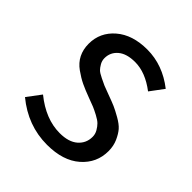

<svg xmlns="http://www.w3.org/2000/svg" viewBox="-161 -667 791 791"><g transform="rotate(45 234.0 -272.0)"><path d="M234 13Q122 13 31 -62L76 -122Q155 -58 237 -58Q289 -58 316.5 -82Q344 -106 344 -143Q344 -159 336 -173Q328 -187 318.5 -196.5Q309 -206 289 -216.5Q269 -227 257 -232Q245 -237 220 -246Q185 -259 162 -270Q139 -281 113 -299.5Q87 -318 74 -344Q61 -370 61 -403Q61 -469 112 -513Q163 -557 249 -557Q339 -557 417 -496L373 -437Q310 -485 250 -485Q201 -485 175 -463Q149 -441 149 -407Q149 -392 156.5 -379Q164 -366 171.5 -358.5Q179 -351 199.5 -341Q220 -331 229 -327Q238 -323 266 -313Q299 -301 315 -294Q331 -287 357.5 -272Q384 -257 397 -242Q410 -227 421 -202.5Q432 -178 432 -148Q432 -79 379.5 -33Q327 13 234 13Z"/></g></svg>

Font: Noto Sans SC
Style: Regular
Weight: 400
Designer: Ryoko NISHIZUKA  (kana, bopomofo & ideographs); Paul D. Hunt (Latin, Greek & Cyrillic); Sandoll Communications , Soo-you
Foundry: Adobe
Version: Version 2.002;hotconv 1.0.116;makeotfexe 2.5.65601